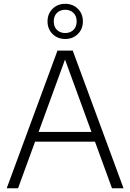

<svg xmlns="http://www.w3.org/2000/svg" viewBox="-20 -1012 700 1032"><path d="M16 0 289 -740H371L644 0H582L490.5 -250.5H168.5L77 0ZM187.5 -303H471.5L329.5 -692ZM330.5 -802.5Q289.5 -802.5 262.5 -829.2Q235.5 -856 235.5 -897Q235.5 -938 262.5 -964.8Q289.5 -991.5 330.5 -991.5Q371.5 -991.5 398.5 -964.8Q425.5 -938 425.5 -897Q425.5 -856 398.5 -829.2Q371.5 -802.5 330.5 -802.5ZM330.5 -834.5Q357.5 -834.5 374.8 -851.2Q392 -868 392 -897Q392 -926 374.8 -942.8Q357.5 -959.5 330.5 -959.5Q303.5 -959.5 286.2 -942.8Q269 -926 269 -897Q269 -868 286.2 -851.2Q303.5 -834.5 330.5 -834.5Z"/></svg>

Font: Encode Sans Lt
Style: Regular
Weight: 300
Designer: Multiple Designers
Foundry: Impallari Type
Version: Version 3.002; ttfautohint (v1.8.3) -l 8 -r 50 -G 200 -x 14 